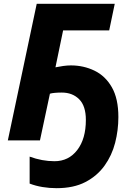

<svg xmlns="http://www.w3.org/2000/svg" viewBox="-20 -734 710 1004"><path d="M276 250Q238 250 202 244Q166 238 135 226V85Q200 109 265 109Q339 109 384 50.5Q429 -8 429 -107Q429 -180 394 -215Q359 -250 303 -250Q284 -250 267 -248.5Q250 -247 241 -244L189 0H21L172 -714H580L551 -575H310L270 -382Q289 -386 310.5 -389Q332 -392 351 -392Q417 -392 474 -364.5Q531 -337 565 -277.5Q599 -218 599 -122Q599 -53 582 13Q565 79 526.5 132.5Q488 186 426.5 218Q365 250 276 250Z"/></svg>

Font: Noto Sans ExtraBold
Style: Italic
Weight: 800
Italic angle: -12°
Designer: Monotype Design Team
Foundry: Monotype Imaging Inc.
Version: Version 2.013; ttfautohint (v1.8.4.7-5d5b)